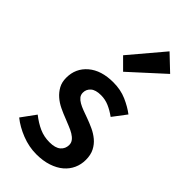

<svg xmlns="http://www.w3.org/2000/svg" viewBox="-254 -865 938 938"><g transform="rotate(45 215.5 -396.0)"><path d="M210 12Q159 12 109.5 -7.5Q60 -27 24 -56L78 -130Q111 -104 143.5 -89.5Q176 -75 214 -75Q254 -75 273 -91.5Q292 -108 292 -134Q292 -149 283 -160.5Q274 -172 259 -181Q244 -190 225 -197.5Q206 -205 187 -213Q163 -222 138 -234Q113 -246 93.5 -263Q74 -280 61.5 -302.5Q49 -325 49 -356Q49 -421 97 -462Q145 -503 228 -503Q279 -503 320 -485Q361 -467 391 -444L338 -374Q312 -393 285.5 -404.5Q259 -416 230 -416Q193 -416 175.5 -400.5Q158 -385 158 -362Q158 -347 166.5 -336.5Q175 -326 189 -318Q203 -310 221.5 -303Q240 -296 260 -289Q285 -280 310 -268.5Q335 -257 355.5 -240Q376 -223 388.5 -198.5Q401 -174 401 -140Q401 -108 388.5 -80.5Q376 -53 352 -32.5Q328 -12 292 0Q256 12 210 12ZM225 -573 168 -630 315 -804 395 -728Z"/></g></svg>

Font: Giro Semibold
Style: Regular
Weight: 600
Designer: Paul D. Hunt
Foundry: Adobe Systems Incorporated
Version: Version 1.000;PS 1.0;hotconv 1.0.88;makeotf.lib2.5.647800